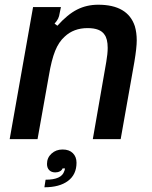

<svg xmlns="http://www.w3.org/2000/svg" viewBox="-20 -589 643 813"><path d="M21 0 120 -559H238L233 -535Q231 -520 226 -510Q221 -500 211 -489L223 -480Q266 -528 306.5 -548.5Q347 -569 396 -569Q521 -569 551 -478Q559 -451 559 -418Q559 -387 549 -327L491 0H373L430 -327Q436 -362 436 -386Q436 -425 422 -443Q404 -470 351 -470Q292 -470 254 -434Q229 -412 213.5 -373.5Q198 -335 187 -269L139 0ZM173 172Q241 172 252 136Q253 134 254 131Q255 128 255 124H245Q242 132 233.5 136.5Q225 141 214 141Q198 141 188.5 131.5Q179 122 179 105Q179 79 198 61.5Q217 44 245 44Q273 44 288.5 59.5Q304 75 304 100Q304 150 268 177Q232 204 168 204Z"/></svg>

Font: Open Sauce Sans SemiBold Italic
Style: Regular
Weight: 600
Italic angle: -10°
Designer: Alfredo Marco Pradil
Foundry: Creative Sauce Fz LLC
Version: Version 1.477